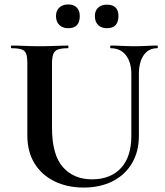

<svg xmlns="http://www.w3.org/2000/svg" viewBox="-20 -830 743 864"><path d="M571 -497Q571 -550 546.5 -581.5Q522 -613 478 -613Q476 -613 476 -619Q476 -625 478 -625Q503 -625 529.5 -623.5Q556 -622 587 -622Q614 -622 640 -623.5Q666 -625 688 -625Q690 -625 690 -619Q690 -613 688 -613Q648 -613 626.5 -581.5Q605 -550 605 -497V-219Q605 -148 574 -95.5Q543 -43 487 -14.5Q431 14 356 14Q283 14 225.5 -14Q168 -42 135.5 -94.5Q103 -147 103 -221V-544Q103 -573 98 -587.5Q93 -602 77.5 -607.5Q62 -613 32 -613Q29 -613 29 -619Q29 -625 32 -625Q58 -625 90 -623.5Q122 -622 158 -622Q196 -622 228 -623.5Q260 -625 285 -625Q288 -625 288 -619Q288 -613 285 -613Q255 -613 240 -607Q225 -601 219.5 -586Q214 -571 214 -542V-256Q214 -133 263 -78Q312 -23 394 -23Q477 -23 524 -73.5Q571 -124 571 -218ZM287 -703Q262 -703 247 -717.5Q232 -732 232 -758Q232 -782 247 -796Q262 -810 287 -810Q312 -810 325.5 -796Q339 -782 339 -758Q339 -703 287 -703ZM461 -703Q436 -703 421.5 -717.5Q407 -732 407 -758Q407 -782 421.5 -795.5Q436 -809 461 -809Q513 -809 513 -758Q513 -703 461 -703Z"/></svg>

Font: Cormorant Garamond Light
Style: Regular
Weight: 300
Designer: Christian Thalmann (Catharsis Fonts)
Foundry: Catharsis Fonts
Version: Version 4.001